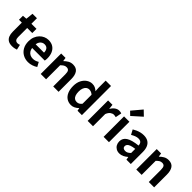

<svg xmlns="http://www.w3.org/2000/svg" viewBox="261 -2314 3718 3718"><g transform="rotate(45 2120.0 -455.0)"><path d="M283.9 13.8Q217.7 13.8 177.1 -12.6Q136.4 -39 118.1 -86Q99.8 -133 99.8 -195.4V-444.1H21.3V-553.2L108.4 -559.8L124.9 -711.4H246.4V-559.8H385.2V-444.1H246.4V-195.8Q246.4 -148 266.1 -124.9Q285.8 -101.9 322.8 -101.9Q337 -101.9 352.1 -105.7Q367.2 -109.6 378.1 -114.2L402.6 -7Q380.3 0.2 350.8 7Q321.3 13.8 283.9 13.8Z M724.4 13.8Q645.9 13.8 582.7 -21.2Q519.5 -56.1 482.4 -121.9Q445.2 -187.7 445.2 -279.9Q445.2 -348.1 466.8 -402.2Q488.4 -456.3 525.6 -494.8Q562.8 -533.2 609.5 -553.4Q656.3 -573.5 705.7 -573.5Q783.1 -573.5 835 -539.3Q886.9 -505.1 913.4 -444.7Q939.8 -384.4 939.8 -306.4Q939.8 -285.9 937.9 -267.6Q935.9 -249.4 933.1 -238.4H587.7Q593.9 -192.8 615.2 -162.1Q636.4 -131.4 669.1 -115.5Q701.8 -99.6 743.6 -99.6Q777.6 -99.6 808 -109.4Q838.3 -119.3 869.1 -138.2L918.6 -47.9Q877.7 -19.8 827 -3Q776.4 13.8 724.4 13.8ZM585.4 -336.9H814.3Q814.3 -393.2 788.4 -426.7Q762.6 -460.2 708.1 -460.2Q679 -460.2 653.2 -446.4Q627.4 -432.6 609.4 -405.4Q591.4 -378.2 585.4 -336.9Z M1061.3 0V-559.8H1181L1192.4 -485.9H1195.2Q1231.5 -522.2 1275.7 -547.9Q1319.9 -573.5 1377.2 -573.5Q1467.6 -573.5 1508.9 -514.3Q1550.2 -455 1550.2 -349.1V0H1403.5V-330.9Q1403.5 -396 1384.5 -421.9Q1365.5 -447.7 1324.1 -447.7Q1289.9 -447.7 1264.6 -431.9Q1239.3 -416 1208 -385.1V0Z M1899.2 13.8Q1829.3 13.8 1777.6 -21.2Q1725.9 -56.2 1697.7 -122Q1669.5 -187.8 1669.5 -279.9Q1669.5 -371.2 1703.2 -436.8Q1736.9 -502.4 1790.7 -538Q1844.6 -573.5 1904.7 -573.5Q1952 -573.5 1984.3 -557.3Q2016.6 -541.1 2047.2 -513L2041.9 -601.1V-797.9H2188.7V0H2069L2057.7 -58.3H2054.2Q2023.5 -27.6 1983.4 -6.9Q1943.3 13.8 1899.2 13.8ZM1936.5 -107.4Q1966.9 -107.4 1992.3 -120.4Q2017.6 -133.5 2041.9 -164.8V-410.8Q2016.8 -434.2 1990.4 -443.7Q1964 -453.2 1937.1 -453.2Q1906.2 -453.2 1879.7 -433.4Q1853.1 -413.7 1836.9 -375.7Q1820.6 -337.8 1820.6 -281.5Q1820.6 -223.5 1834.3 -184.6Q1848 -145.7 1874.2 -126.6Q1900.4 -107.4 1936.5 -107.4Z M2346.3 0V-559.8H2466L2477.4 -460.8H2480.2Q2510.9 -515.8 2553.2 -544.7Q2595.5 -573.5 2639.3 -573.5Q2662.7 -573.5 2677.4 -570.4Q2692.2 -567.2 2704.4 -561.8L2679.8 -435.2Q2664.4 -439.4 2651.5 -441.8Q2638.6 -444.2 2620.3 -444.2Q2588.4 -444.2 2552.7 -419.3Q2517 -394.4 2493 -333.6V0Z M2783.3 0V-559.8H2930V0ZM2861.4 -649.7 2787.9 -721.2 2958.1 -923.7 3058.9 -826.6Z M3224.4 13.8Q3174.9 13.8 3137.6 -7.9Q3100.4 -29.5 3079.8 -67.2Q3059.2 -105 3059.2 -152.6Q3059.2 -242.2 3135.9 -291.6Q3212.7 -341 3381.3 -359.4Q3380.2 -386.8 3371.1 -408.6Q3362 -430.4 3341.4 -442.9Q3320.8 -455.5 3286.1 -455.5Q3247.3 -455.5 3209.3 -440.5Q3171.3 -425.6 3132 -402.4L3079.7 -500.1Q3113.1 -520.7 3150.2 -537.1Q3187.3 -553.4 3228.3 -563.5Q3269.3 -573.5 3313.1 -573.5Q3384.4 -573.5 3432 -545.7Q3479.6 -517.8 3503.9 -463Q3528.1 -408.3 3528.1 -327V0H3408.4L3397.9 -59.9H3393.4Q3357.3 -28.4 3315 -7.3Q3272.8 13.8 3224.4 13.8ZM3272.7 -101.1Q3304.1 -101.1 3329.6 -115.4Q3355.1 -129.7 3381.3 -155.8V-268.4Q3313.4 -260.3 3273.2 -245.2Q3233 -230.1 3216.1 -209.7Q3199.1 -189.3 3199.1 -163.8Q3199.1 -130.8 3219.7 -116Q3240.3 -101.1 3272.7 -101.1Z M3678.3 0V-559.8H3798L3809.4 -485.9H3812.2Q3848.5 -522.2 3892.7 -547.9Q3936.9 -573.5 3994.2 -573.5Q4084.6 -573.5 4125.9 -514.3Q4167.2 -455 4167.2 -349.1V0H4020.5V-330.9Q4020.5 -396 4001.5 -421.9Q3982.5 -447.7 3941.1 -447.7Q3906.9 -447.7 3881.6 -431.9Q3856.3 -416 3825 -385.1V0Z"/></g></svg>

Font: Noto Sans TC
Style: Regular
Weight: 100
Designer: Ryoko NISHIZUKA 西塚涼子 (kana, bopomofo & ideographs); Paul D. Hunt (Latin, Greek & Cyrillic); Sandoll Communications 산돌커뮤니
Foundry: Adobe
Version: Version 2.004;hotconv 1.0.118;makeotfexe 2.5.65603